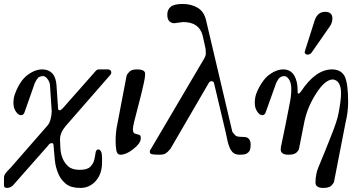

<svg xmlns="http://www.w3.org/2000/svg" viewBox="-53 -757 1785 954"><path d="M435.5 -14.6Q454.1 -12.7 454.1 27.3V48.8Q454.1 107.4 422.9 142.1Q391.6 176.8 346.7 176.8Q299.8 176.8 275.4 157.2Q249 135.7 237.3 107.4Q222.7 73.2 219.7 40Q216.8 4.9 214.8 -13.7Q213.9 -33.2 212.4 -39.6Q210.9 -45.9 204.1 -45.9Q193.4 -45.9 184.6 -32.2L10.7 165Q-2.9 176.8 -18.1 176.8Q-33.2 176.8 -33.2 164.1V127Q-33.2 113.3 -23.9 102.1Q-14.6 90.8 0 76.2L182.6 -132.8Q201.2 -153.3 204.1 -202.1L195.3 -335Q193.4 -351.6 182.1 -365.7Q170.9 -379.9 159.2 -378.9Q145.5 -377.9 136.7 -371.1Q128.9 -363.3 120.1 -344.7L69.3 -200.2Q64.5 -184.6 51.3 -184.6Q38.1 -184.6 25.9 -202.6Q13.7 -220.7 13.7 -244.6Q13.7 -268.6 20.5 -288.1Q28.3 -309.6 37.1 -326.2Q55.7 -361.3 78.1 -379.9Q118.2 -412.1 156.2 -412.1Q191.4 -412.1 210.9 -387.7Q224.6 -369.1 227.5 -335.9L235.4 -220.7Q235.4 -209 243.2 -209Q249 -209 257.8 -217.8L405.3 -384.8Q415 -396.5 422.4 -404.3Q429.7 -412.1 437.5 -412.1H484.4Q490.2 -412.1 495.1 -408.2Q500 -404.3 500 -397.5Q500 -389.6 495.1 -384.8L273.4 -130.9Q245.1 -97.7 245.1 -63.5L247.1 -19.5Q251 39.1 287.1 70.3Q305.7 86.9 343.3 86.9Q380.9 86.9 396 71.3Q411.1 55.7 415.5 36.6Q419.9 17.6 421.9 2Q423.8 -13.7 435.5 -14.6Z M661.1 -341.8Q654.3 -308.6 631.8 -222.7Q607.4 -132.8 607.4 -117.2Q607.4 -99.6 613.3 -95.7Q619.1 -91.8 627 -90.3Q634.8 -88.9 640.6 -85.9Q646.5 -84 646.5 -71.3Q646.5 -55.7 635.7 -42Q624 -27.3 607.4 -14.6Q573.2 11.7 545.9 11.7Q528.3 11.7 524.9 -10.7Q521.5 -33.2 521.5 -53.7Q521.5 -95.7 527.3 -126L576.2 -381.8Q578.1 -388.7 590.8 -401.4Q601.6 -412.1 627 -412.1Q668 -412.1 668 -391.1Q668 -370.1 661.1 -341.8Z M856.4 -647.5 812.5 -641.6Q799.8 -641.6 789.1 -650.9Q778.3 -660.2 778.3 -684.6Q778.3 -709 794.9 -723.1Q811.5 -737.3 854.5 -737.3Q897.5 -737.3 929.2 -718.3Q960.9 -699.2 970.7 -657.2L1101.6 -101.6Q1116.2 -82 1123 -80.1Q1131.8 -77.1 1144.5 -77.1Q1157.2 -77.1 1165 -76.2Q1172.9 -75.2 1178.7 -71.3Q1192.4 -61.5 1192.4 -39.1Q1192.4 -17.6 1186.5 -6.8Q1182.6 0 1172.9 5.9Q1163.1 11.7 1138.7 11.7Q1116.2 11.7 1105 1.5Q1093.8 -8.8 1086.9 -26.4Q1078.1 -46.9 1068.4 -99.6L1009.8 -346.7Q1005.9 -353.5 998 -353.5Q990.2 -353.5 985.4 -346.7L793.9 -17.6Q780.3 -1 770 5.4Q759.8 11.7 739.3 11.7Q718.8 11.7 705.1 9.8Q691.4 7.8 691.4 -2Q691.4 -11.7 697.3 -17.6L958 -460Q969.7 -478.5 969.7 -491.2Q969.7 -514.6 965.8 -527.3L954.1 -579.1Q937.5 -647.5 856.4 -647.5Z M1598.6 -665Q1598.6 -646.5 1587.9 -628.9L1499 -501Q1490.2 -485.4 1474.6 -485.4Q1469.7 -485.4 1464.8 -489.3Q1460.9 -492.2 1460.9 -497.1Q1460.9 -502 1464.8 -511.7L1510.7 -656.2Q1525.4 -698.2 1562 -698.2Q1598.6 -698.2 1598.6 -665ZM1380.9 11.7Q1341.8 11.7 1341.8 -14.6Q1341.8 -22.5 1342.8 -26.4L1366.2 -139.6Q1376 -188.5 1384.8 -234.4Q1394.5 -279.3 1394.5 -314.5Q1394.5 -346.7 1381.8 -364.3Q1370.1 -379.9 1358.4 -378.9Q1344.7 -377.9 1335.9 -370.1Q1328.1 -363.3 1319.3 -344.7L1267.6 -200.2Q1262.7 -184.6 1250 -184.6Q1237.3 -184.6 1225.1 -202.6Q1212.9 -220.7 1212.9 -244.6Q1212.9 -268.6 1219.2 -288.1Q1225.6 -307.6 1236.3 -326.2Q1256.8 -362.3 1277.3 -379.9Q1317.4 -412.1 1354 -412.1Q1390.6 -412.1 1409.2 -381.8Q1425.8 -352.5 1425.8 -309.6V-299.8Q1425.8 -292 1429.7 -292Q1434.6 -292 1441.4 -300.8Q1514.6 -412.1 1596.7 -412.1Q1640.6 -412.1 1659.2 -378.9Q1676.8 -343.8 1676.8 -250Q1676.8 -200.2 1664.1 -148.4L1606.4 147.5Q1603.5 155.3 1592.8 166Q1581.1 176.8 1553.7 176.8Q1514.6 176.8 1514.6 150.4Q1514.6 107.4 1529.8 72.3Q1544.9 37.1 1560.5 -2Q1579.1 -47.9 1590.8 -78.1Q1622.1 -155.3 1628.9 -193.4Q1641.6 -258.8 1641.6 -293Q1641.6 -356.4 1601.6 -362.3Q1561.5 -362.3 1515.6 -289.1Q1470.7 -217.8 1457 -140.6L1432.6 -17.6Q1430.7 -8.8 1419.4 1.5Q1408.2 11.7 1380.9 11.7Z"/></svg>

Font: Menaion Unicode
Style: Regular
Weight: 400
Designer: Aleksandr Andreev
Foundry: Ponomar Technologies, Inc.
Version: 2.0